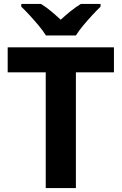

<svg xmlns="http://www.w3.org/2000/svg" viewBox="-20 -954 617 974"><path d="M365 0H212V-587H19V-714H558V-587H365ZM213 -774Q199 -797 176.5 -824Q154 -851 130.5 -876.5Q107 -902 88 -920V-934H188Q214 -918 238 -898Q262 -878 288 -854Q314 -878 339 -898Q364 -918 390 -934H490V-920Q472 -903 448 -877Q424 -851 401.5 -824Q379 -797 365 -774Z"/></svg>

Font: Noto Sans Khmer
Style: Bold
Weight: 700
Version: Version 2.003